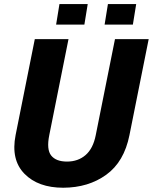

<svg xmlns="http://www.w3.org/2000/svg" viewBox="-20 -901 742 932"><path d="M287.1 10.3Q165 10.3 98.6 -57.6Q32.2 -125.5 55.7 -245.1L148.9 -710.9H312.5L219.2 -245.1Q205.1 -175.3 228.5 -146Q252 -116.7 305.2 -116.7Q358.9 -116.7 395.5 -148.4Q432.1 -180.2 444.8 -245.1L538.1 -710.9H701.7L608.4 -245.1Q582.5 -115.2 495.6 -52.7Q409.2 9.8 287.1 10.3ZM389.6 -781.7H252.4L268.6 -881.3H405.8ZM625 -781.7H487.8L503.9 -881.3H641.1Z"/></svg>

Font: Roboto-BlackItalic
Style: Italic
Weight: 900
Italic angle: -12°
Designer: Google
Version: Version 1.100141; 2013